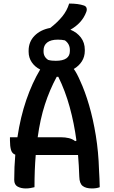

<svg xmlns="http://www.w3.org/2000/svg" viewBox="-20 -1053 640 1080"><path d="M174 0Q162 3 150 5Q138 7 125 7Q98 7 79 -3.5Q60 -14 60 -41Q60 -114 66 -183Q48 -189 42 -209.5Q36 -230 36 -263V-281H78Q95 -395 128 -491Q161 -587 206 -662Q176 -677 158.5 -703Q141 -729 141 -762V-768Q141 -818 174.5 -852Q208 -886 263 -896Q303 -927 330 -960Q357 -993 369 -1033Q420 -1033 452 -1022Q464 -1018 467 -1007.5Q470 -997 465 -985Q453 -953 430 -928Q407 -903 376 -886Q413 -871 435 -842Q457 -813 457 -773V-767Q457 -734 440.5 -708Q424 -682 395 -665Q404 -653 413 -636Q422 -619 431 -598Q458 -540 481 -461.5Q504 -383 519 -290.5Q534 -198 537 -97Q539 -72 539.5 -48.5Q540 -25 541 0Q523 7 497 7Q463 7 445 -7Q427 -21 426 -59Q424 -122 419 -181H181Q174 -99 174 0ZM305 -830Q266 -830 245.5 -814Q225 -798 225 -769V-763Q225 -733 251 -716Q262 -713 272 -712Q282 -711 294 -711Q373 -711 373 -766V-772Q373 -806 345 -826Q328 -830 305 -830ZM321 -281Q347 -281 367.5 -276Q388 -271 403 -259L410 -262Q397 -360 372 -451Q347 -542 308 -621H299Q259 -547 232.5 -465Q206 -383 192 -281Z"/></svg>

Font: Recursive Mn Csl St Med
Style: Regular
Weight: 500
Monospace: yes
Version: Version 1.079;hotconv 1.0.112;makeotfexe 2.5.65598; ttfautoh